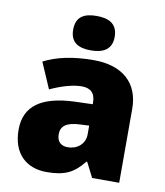

<svg xmlns="http://www.w3.org/2000/svg" viewBox="-87 -847 796 929"><g transform="rotate(10 311.5 -383.0)"><path d="M313 -776C257 -776 212 -759 212 -691C212 -625 257 -607 313 -607C368 -607 416 -625 416 -691C416 -759 368 -776 313 -776ZM337 -563C236 -563 156 -546 92 -513L147 -386C201 -411 257 -428 301 -428C342 -428 368 -409 368 -360V-352L276 -349C120 -342 36 -287 36 -169C36 -48 108 10 204 10C296 10 339 -14 386 -73H390L427 0H560V-363C560 -491 477 -563 337 -563ZM369 -247V-204C369 -157 331 -126 285 -126C253 -126 231 -143 231 -180C231 -220 256 -242 325 -245Z"/></g></svg>

Font: Noto Sans UI Black
Style: Regular
Weight: 900
Designer: Monotype Design Team
Foundry: Monotype Imaging Inc.
Version: Version 1.901